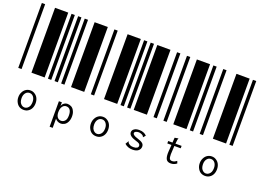

<svg xmlns="http://www.w3.org/2000/svg" viewBox="-132 -925 2244 1641"><g transform="rotate(20 990.0 -104.5)"><path d="M0 0V-590H30V0ZM120 0V-590H240V0ZM270 0V-590H300V0ZM165 322Q142 322 124 311Q107 300 97 280Q86 260 86 234Q86 208 97 188Q107 168 124 157Q142 145 165 145Q188 145 205 157Q223 168 233 188Q243 208 243 234Q243 260 233 280Q223 300 205 311Q188 322 165 322ZM165 300Q179 300 191 291Q202 283 209 268Q215 252 215 233Q215 204 201 186Q187 168 165 168Q143 168 129 186Q115 204 115 233Q115 252 121 268Q128 283 139 291Q150 300 165 300Z M330 0V-590H360V0ZM390 0V-590H420V0ZM480 0V-590H600V0ZM424 149H451V183Q457 164 471 155Q485 145 503 145Q522 145 539 155Q555 165 564 185Q574 204 574 233Q574 261 564 282Q554 303 538 313Q521 323 502 323Q487 323 474 316Q460 309 452 297V381H424ZM498 300Q518 300 532 284Q546 269 546 234Q546 202 534 185Q522 168 499 168Q478 168 465 186Q451 204 451 240Q452 269 464 284Q477 300 498 300Z M660 0V-590H690V0ZM780 0V-590H900V0ZM930 0V-590H960V0ZM825 322Q802 322 784 311Q767 300 757 280Q746 260 746 234Q746 208 757 188Q767 168 784 157Q802 145 825 145Q848 145 865 157Q883 168 893 188Q903 208 903 234Q903 260 893 280Q883 300 865 311Q848 322 825 322ZM825 300Q839 300 851 291Q862 283 869 268Q875 252 875 233Q875 204 861 186Q847 168 825 168Q803 168 789 186Q775 204 775 233Q775 252 781 268Q788 283 799 291Q810 300 825 300Z M990 0V-590H1020V0ZM1050 0V-590H1170V0ZM1230 0V-590H1260V0ZM1155 323Q1112 323 1083 296L1098 271L1100 267L1103 269Q1103 270 1103 272Q1104 275 1105 277Q1107 280 1109 283Q1118 291 1129 296Q1140 300 1156 300Q1176 300 1188 293Q1199 286 1199 273Q1199 262 1190 255Q1181 248 1156 241Q1092 222 1092 188Q1092 168 1109 157Q1125 145 1155 145Q1178 145 1194 152Q1210 158 1223 172L1207 190L1205 193L1203 191Q1203 187 1201 185Q1200 182 1196 179Q1187 172 1177 169Q1166 165 1156 165Q1140 165 1129 171Q1119 176 1119 186Q1119 196 1130 203Q1140 211 1167 219Q1199 229 1212 240Q1226 251 1226 270Q1226 293 1208 308Q1190 323 1155 323Z M1320 0V-590H1350V0ZM1410 0V-590H1530V0ZM1560 0V-590H1590V0ZM1557 303Q1533 322 1503 322Q1475 322 1463 305Q1451 287 1451 249Q1451 242 1452 227L1456 171H1418V149H1457L1460 104L1489 99H1493V101Q1491 104 1490 107Q1488 110 1488 115L1484 149H1540V171H1482L1479 229Q1478 244 1478 248Q1478 278 1485 289Q1492 299 1507 299Q1518 299 1528 295Q1537 291 1549 282Z M1650 0V-590H1680V0ZM1770 0V-590H1890V0ZM1920 0V-590H1950V0ZM1815 322Q1792 322 1774 311Q1757 300 1747 280Q1736 260 1736 234Q1736 208 1747 188Q1757 168 1774 157Q1792 145 1815 145Q1838 145 1855 157Q1873 168 1883 188Q1893 208 1893 234Q1893 260 1883 280Q1873 300 1855 311Q1838 322 1815 322ZM1815 300Q1829 300 1841 291Q1852 283 1859 268Q1865 252 1865 233Q1865 204 1851 186Q1837 168 1815 168Q1793 168 1779 186Q1765 204 1765 233Q1765 252 1771 268Q1778 283 1789 291Q1800 300 1815 300Z"/></g></svg>

Font: Libre Barcode 128 Text
Style: Regular
Weight: 400
Version: Version 1.005; ttfautohint (v1.8.3)